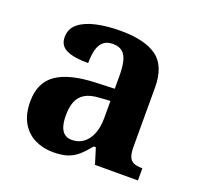

<svg xmlns="http://www.w3.org/2000/svg" viewBox="-103 -660 806 782"><g transform="rotate(20 300.0 -269.5)"><path d="M201.5 10Q158.1 10 122.3 -7.8Q86.5 -25.6 65.6 -61.8Q44.8 -98 44.8 -153.1Q44.8 -234.6 100.3 -273.2Q155.9 -311.7 269 -315.8L350.6 -318.8V-374.2Q350.6 -410.7 344.8 -435.9Q339.1 -461.1 324.1 -474.5Q309 -487.9 281.5 -487.9Q256.1 -487.9 241 -475Q226 -462.2 219.5 -438.3Q213 -414.4 213 -380Q149.5 -380 118.1 -395.4Q86.8 -410.8 86.8 -446.9Q86.8 -484.1 114.8 -506.4Q142.9 -528.7 189.8 -538.8Q236.8 -548.9 292.9 -548.9Q398.2 -548.9 450.7 -510.8Q503.1 -472.6 503.1 -379.1V-123.9Q503.1 -96.4 508.9 -81.1Q514.6 -65.8 528 -59.4Q541.4 -53 563.4 -53H567V0H380.9L359.7 -68.6H350.6Q329 -41.8 309.3 -24.3Q289.6 -6.9 264.8 1.6Q240 10 201.5 10ZM256.9 -63Q285.8 -63 306.9 -78.9Q328 -94.7 339.6 -123.6Q351.1 -152.5 351.1 -191V-266.2L306.2 -263.2Q266.1 -261.2 243.2 -247.6Q220.2 -234.1 210.3 -209.6Q200.4 -185.1 200.4 -149.1Q200.4 -121 206.5 -101.6Q212.6 -82.3 225.2 -72.7Q237.9 -63 256.9 -63Z"/></g></svg>

Font: Noto Serif Lao
Style: Regular
Weight: 400
Designer: Monotype Design Team
Foundry: Monotype Imaging Inc.
Version: Version 2.003